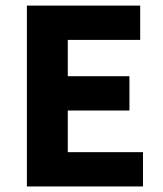

<svg xmlns="http://www.w3.org/2000/svg" viewBox="-20 -672 588 692"><path d="M76.9 0V-651.8H485.3V-528.2H224.3V-397.3H446.5V-273.7H224.3V-123.6H495.3V0Z"/></svg>

Font: SourceSans3VF
Style: Regular
Weight: 200
Designer: Paul D. Hunt
Foundry: Adobe
Version: Version 3.052;hotconv 1.1.0;makeotfexe 2.6.0